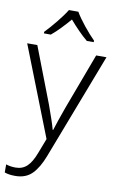

<svg xmlns="http://www.w3.org/2000/svg" viewBox="-107 -821 684 1119"><g transform="rotate(10 235.0 -262.0)"><path d="M207 -765.1C181.2 -722.2 124 -653.3 86.9 -615.2V-606H127.9C163.6 -635.3 202.1 -676.8 233.9 -713.9C265.6 -676.8 305.2 -635.3 340.8 -606H381.8V-615.2C344.7 -651.4 286.1 -723.1 262.7 -765.1ZM209 -2 174.8 86.9C147 159.2 115.2 192.9 59.1 192.9C37.6 192.9 19 189.5 2.9 184.1V231.9C20.5 238.3 40.5 241.2 65.9 241.2C107.9 241.2 141.1 228.5 166 203.1C190.9 177.7 211.9 141.6 230 94.2L470.2 -532.2H409.2L285.2 -200.2C263.7 -140.6 248 -94.2 237.8 -61H234.9C225.6 -96.7 209.5 -142.1 188 -202.1L61 -532.2H1Z"/></g></svg>

Font: Noto Reveo Sans
Style: Regular
Weight: 300
Designer: Monotype Design Team
Foundry: Monotype Imaging Inc.
Version: Version 2.007